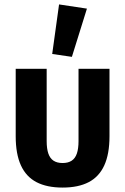

<svg xmlns="http://www.w3.org/2000/svg" viewBox="-20 -836 566 868"><path d="M191 -525V-198Q191 -164 198.5 -142Q206 -120 222 -109.5Q238 -99 263 -99Q288 -99 304 -109.5Q320 -120 327.5 -142Q335 -164 335 -198V-525H475V-220Q475 -140 451.5 -88.5Q428 -37 381 -12.5Q334 12 263 12Q192 12 145 -12.5Q98 -37 74.5 -88.5Q51 -140 51 -220V-525ZM373 -797 305 -579 216 -592 247 -816Z"/></svg>

Font: IBM Plex Sans Condensed
Style: Bold
Weight: 700
Width: 3
Designer: Mike Abbink, Paul van der Laan, Pieter van Rosmalen
Foundry: Bold Monday
Version: Version 3.201